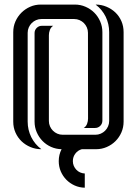

<svg xmlns="http://www.w3.org/2000/svg" viewBox="-20 -664 611 857"><path d="M242.2 55.2Q242.2 26.4 254.9 2Q230 1.5 208 -8.3Q186 -18.1 169.7 -34.9Q153.3 -51.8 143.8 -74Q134.3 -96.2 134.3 -121.1V-516.6Q134.3 -529.8 143.8 -539.3Q153.3 -548.8 166.5 -548.8H217.3Q207 -542 202.6 -530.3Q198.2 -518.6 198.2 -506.8V-124Q198.2 -111.3 203.1 -100.1Q208 -88.9 216.3 -80.6Q224.6 -72.3 235.8 -67.4Q247.1 -62.5 259.8 -62.5H405.8Q418.5 -62.5 429.7 -67.4Q440.9 -72.3 449.2 -80.6Q457.5 -88.9 462.4 -100.1Q467.3 -111.3 467.3 -124V-520.5Q467.3 -557.1 451.7 -589.4Q436 -621.6 406.7 -643.6Q432.6 -643.6 455.3 -634Q478 -624.5 495.1 -608.2Q512.2 -591.8 522 -569.3Q531.7 -546.9 531.7 -520.5V-121.1Q531.7 -95.7 522 -73.2Q512.2 -50.8 495.6 -34.2Q479 -17.6 456.5 -7.8Q434.1 2 408.7 2H345.2Q327.6 6.8 316.4 21.5Q305.2 36.1 305.2 55.2Q305.2 66.4 309.3 76.2Q313.5 85.9 320.6 93.5Q327.6 101.1 337.4 105.5Q347.2 109.9 358.4 110.4V173.8Q334 173.3 313 163.8Q292 154.3 276.1 138.2Q260.3 122.1 251.2 100.8Q242.2 79.6 242.2 55.2ZM39.1 -520.5Q39.1 -545.9 48.8 -568.1Q58.6 -590.3 75.4 -607.2Q92.3 -624 114.5 -633.8Q136.7 -643.6 162.1 -643.6H314Q339.4 -643.6 361.8 -633.8Q384.3 -624 400.9 -607.4Q417.5 -590.8 427.2 -568.4Q437 -545.9 437 -520.5V-125.5Q437 -111.8 427.5 -102.3Q418 -92.8 404.3 -92.8H354Q364.3 -99.6 368.7 -111.3Q373 -123 373 -134.8L372.6 -517.6Q372.6 -530.3 367.7 -541.5Q362.8 -552.7 354.5 -561Q346.2 -569.3 335 -574.2Q323.7 -579.1 311 -579.1H165Q152.3 -579.1 141.1 -574.2Q129.9 -569.3 121.6 -561Q113.3 -552.7 108.4 -541.5Q103.5 -530.3 103.5 -517.6V-121.1Q103.5 -84.5 119.4 -52.2Q135.3 -20 164.6 2Q138.7 2 116 -7.6Q93.3 -17.1 76.2 -33.4Q59.1 -49.8 49.1 -72.3Q39.1 -94.7 39.1 -121.1Z"/></svg>

Font: Isar CAT
Style: Regular
Weight: 400
Designer: Digitized by Peter Wiegel
Foundry: CAT-Fonts, Peter Wiegel
Version: Version 1.000; ttfautohint (v1.3)